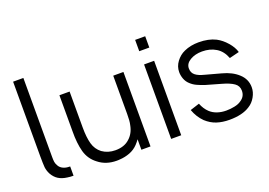

<svg xmlns="http://www.w3.org/2000/svg" viewBox="-108 -1057 1908 1363"><g transform="rotate(-20 846.0 -376.0)"><path d="M246.5 8.5Q220.5 8.5 200 5Q161 0 134.5 -17Q108 -34 90.5 -65.5Q77 -92 74 -118.5Q73 -132.5 72.2 -153.8Q71.5 -175 71.5 -204V-765.5H149V-168.5Q149 -146 151 -131.8Q153 -117.5 160.5 -105Q168.5 -86.5 186.8 -75.5Q205 -64.5 228 -62.5Q231.5 -62 236 -62Q240.5 -62 246.5 -61.5Z M831 -562.5V0H762V-79Q750.5 -62.5 735 -46Q708 -17.5 671 -3.5Q634 10.5 594.5 12.5Q590.5 13 585 13.2Q579.5 13.5 571.5 13.5Q491 13.5 435 -31.5Q382 -71 364 -135.5Q346.5 -200 347.5 -289.5V-562.5H424.5V-291.5Q424.5 -216 438 -167.5Q451.5 -119 490 -89.5Q532.5 -59.5 589 -59.5Q656 -59.5 695.5 -96Q736.5 -131.5 747.5 -192.5Q751 -207 752.5 -227.2Q754 -247.5 754 -273V-562.5Z M1063 -748V-662.5H987V-748ZM1063 -562.5V0H987V-562.5Z M1575 -397Q1553.5 -454 1509 -481.2Q1464.5 -508.5 1404.5 -508.5Q1352 -508.5 1314 -486Q1276 -463.5 1276 -427Q1276 -410.5 1281.5 -398Q1287 -385.5 1298.5 -376Q1310 -366.5 1327.2 -359.2Q1344.5 -352 1368 -346L1483.5 -314.5Q1558.5 -295 1604 -252.5Q1650 -210.5 1650 -149Q1650 -112.5 1630 -77.5Q1610.5 -42.5 1578.5 -23Q1522 14.5 1424 14.5Q1371 14.5 1328.2 0.5Q1285.5 -13.5 1249 -47Q1208.5 -87 1187.5 -145L1257.5 -167.5Q1274 -125 1303.5 -97Q1326 -76 1357 -65.5Q1388 -55 1424 -55Q1456.5 -55 1487.5 -61.5Q1519.5 -68 1538.5 -82.5Q1576 -106.5 1576 -150Q1576 -187 1546.5 -207.5Q1516.5 -228.5 1460.5 -244L1345 -277Q1310.5 -288.5 1286 -300Q1261.5 -311.5 1242 -330Q1222 -348 1212.2 -374Q1202.5 -400 1202.5 -426Q1202.5 -468 1228.5 -503Q1241.5 -520.5 1257.8 -534Q1274 -547.5 1294 -556Q1342.5 -578 1403.5 -578Q1479 -578 1532.5 -551Q1572 -530 1604.5 -492.5Q1638 -454.5 1649 -415.5Z"/></g></svg>

Font: Russisch Sans
Style: Regular
Weight: 400
Designer: Michael Sharanda (font) & Cristiano Sobral (main changes)
Foundry: Michael Sharanda
Version: Version 2.00;October 25, 2020;FontCreator 13.0.0.2681 64-bit